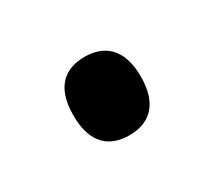

<svg xmlns="http://www.w3.org/2000/svg" viewBox="-45 -196 308 276"><g transform="rotate(-30 109.0 -58.0)"><path d="M109 7C139 7 165 -9 165 -58C165 -107 139 -123 109 -123C78 -123 53 -107 53 -58C53 -9 78 7 109 7Z"/></g></svg>

Font: Noto Serif Armenian ExtraCondensed Medium
Style: Regular
Weight: 500
Width: 2
Designer: Monotype Design Team
Foundry: Monotype Imaging Inc.
Version: Version 2.008